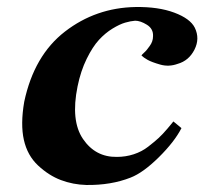

<svg xmlns="http://www.w3.org/2000/svg" viewBox="-20 -513 596 547"><path d="M535 -434Q550 -403 534 -371.5Q518 -340 486 -331Q461 -322 436.5 -329Q412 -336 400.5 -342.5Q389 -349 383 -355Q384 -357 390 -362.5Q396 -368 399 -372Q402 -376 406.5 -382Q411 -388 413.5 -395Q416 -402 416 -410Q417 -431 398.5 -442.5Q380 -454 365 -454Q352 -453 336.5 -448.5Q321 -444 300.5 -431.5Q280 -419 262 -399.5Q244 -380 227 -345.5Q210 -311 201 -267Q181 -169 216.5 -117Q252 -65 313 -66Q338 -66 361 -73.5Q384 -81 402 -95Q420 -109 431.5 -119.5Q443 -130 457 -146.5Q471 -163 474 -167L497 -148Q477 -109 432.5 -65Q388 -21 352 -7Q296 15 226 14Q188 13 153.5 0Q119 -13 88.5 -41.5Q58 -70 48 -114.5Q38 -159 49 -223Q77 -355 165 -423Q253 -491 366 -493Q431 -494 476.5 -477Q522 -460 535 -434Z"/></svg>

Font: GFS Artemisia
Style: Bold Italic
Weight: 700
Italic angle: -12°
Designer: Designed by Takis Katsoulidis and George D. Matthiopoulos.
Foundry: Designed by Takis Katsoulidis and George D. Matthiopoulos.
Version: Version 1.0